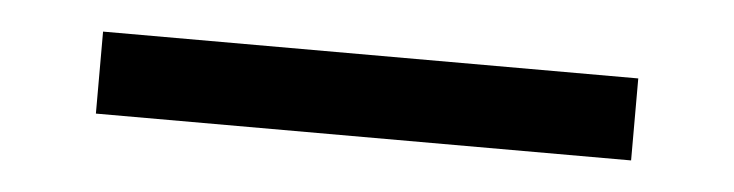

<svg xmlns="http://www.w3.org/2000/svg" viewBox="-24 -63 627 164"><g transform="rotate(5 290.0 19.0)"><path d="M519 54.2H60.1V-16.1H519Z"/></g></svg>

Font: Dhyana
Style: Regular
Weight: 400
Foundry: Vernon Adams
Version: Version 1.002; ttfautohint (v0.8.51-6076)